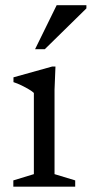

<svg xmlns="http://www.w3.org/2000/svg" viewBox="-20 -700 344 720"><path d="M188 -450.5 184.5 -364V-47L262 -23.5V0H30V-23.5L107 -47V-351.5Q101.5 -357 89 -364.5Q76.5 -372 61.2 -379.5Q46 -387 30.5 -392V-410L175.5 -450.5ZM111.5 -515.5 192.5 -680.5H304V-668.5L148 -515.5Z"/></svg>

Font: Newsreader 16pt 16pt
Style: Regular
Weight: 400
Version: Version 1.003